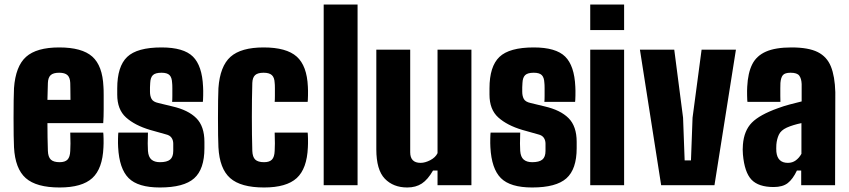

<svg xmlns="http://www.w3.org/2000/svg" viewBox="-20 -820 3759 850"><path d="M291 -233H437Q438 -228 438.5 -206.5Q439 -185 438 -168Q434 -73 388.5 -31.5Q343 10 244 10Q141 10 94 -31.5Q47 -73 42 -168Q41 -185 40.5 -220.5Q40 -256 40 -297.5Q40 -339 40.5 -375Q41 -411 42 -430Q49 -527 95.5 -568.5Q142 -610 242 -610Q343 -610 388.5 -569.5Q434 -529 438 -436Q439 -425 439 -397.5Q439 -370 439 -336.5Q439 -303 437 -275H190Q190 -243 190.5 -212Q191 -181 192 -152Q193 -125 205 -113.5Q217 -102 244 -102Q268 -102 279 -113.5Q290 -125 291 -152Q293 -177 291 -233ZM242 -498Q216 -498 204.5 -487.5Q193 -477 192 -453Q191 -435 191 -416.5Q191 -398 190 -378H292Q292 -405 291.5 -427Q291 -449 291 -453Q290 -477 278.5 -487.5Q267 -498 242 -498Z M688 10Q591 10 549.5 -31.5Q508 -73 503 -168Q502 -185 502.5 -206.5Q503 -228 504 -233H635Q633 -177 635 -152Q637 -125 650.5 -113.5Q664 -102 688 -102Q719 -102 733 -113.5Q747 -125 747 -152V-184Q747 -199 739.5 -210Q732 -221 715 -225L644 -245Q577 -265 538 -300Q499 -335 499 -401V-429Q499 -526 543 -568Q587 -610 695 -610Q793 -610 834 -569.5Q875 -529 879 -436Q880 -420 879.5 -397Q879 -374 878 -369H742Q743 -378 743 -395.5Q743 -413 743 -429.5Q743 -446 742 -453Q741 -477 730.5 -487.5Q720 -498 695 -498Q668 -498 657 -487.5Q646 -477 645 -453Q644 -442 644 -433.5Q644 -425 644 -414Q644 -395 651 -382Q658 -369 681 -364L743 -349Q813 -333 849 -297Q885 -261 885 -192V-164Q885 -71 839.5 -30.5Q794 10 688 10Z M947 -168Q946 -185 945.5 -220.5Q945 -256 945 -297.5Q945 -339 945.5 -375Q946 -411 947 -430Q954 -527 1000.5 -568.5Q1047 -610 1147 -610Q1248 -610 1293.5 -569.5Q1339 -529 1343 -436Q1344 -420 1343.5 -397Q1343 -374 1342 -369H1196Q1197 -378 1197 -395.5Q1197 -413 1197 -429.5Q1197 -446 1196 -453Q1195 -477 1183.5 -487.5Q1172 -498 1147 -498Q1121 -498 1109.5 -487.5Q1098 -477 1097 -453Q1095 -382 1095 -302Q1095 -222 1097 -152Q1098 -125 1110 -113.5Q1122 -102 1149 -102Q1173 -102 1184 -113.5Q1195 -125 1196 -152Q1198 -177 1196 -233H1342Q1343 -228 1343.5 -206.5Q1344 -185 1343 -168Q1339 -73 1293.5 -31.5Q1248 10 1149 10Q1046 10 999 -31.5Q952 -73 947 -168Z M1413 0V-800H1563V0Z M1783 10Q1721 10 1683.5 -29Q1646 -68 1646 -159V-600H1796V-146Q1796 -99 1842 -99Q1862 -99 1885 -111Q1908 -123 1917 -142V-600H2067V0H1917V-65H1897Q1874 -25 1847.5 -7.5Q1821 10 1783 10Z M2336 10Q2239 10 2197.5 -31.5Q2156 -73 2151 -168Q2150 -185 2150.5 -206.5Q2151 -228 2152 -233H2283Q2281 -177 2283 -152Q2285 -125 2298.5 -113.5Q2312 -102 2336 -102Q2367 -102 2381 -113.5Q2395 -125 2395 -152V-184Q2395 -199 2387.5 -210Q2380 -221 2363 -225L2292 -245Q2225 -265 2186 -300Q2147 -335 2147 -401V-429Q2147 -526 2191 -568Q2235 -610 2343 -610Q2441 -610 2482 -569.5Q2523 -529 2527 -436Q2528 -420 2527.5 -397Q2527 -374 2526 -369H2390Q2391 -378 2391 -395.5Q2391 -413 2391 -429.5Q2391 -446 2390 -453Q2389 -477 2378.5 -487.5Q2368 -498 2343 -498Q2316 -498 2305 -487.5Q2294 -477 2293 -453Q2292 -442 2292 -433.5Q2292 -425 2292 -414Q2292 -395 2299 -382Q2306 -369 2329 -364L2391 -349Q2461 -333 2497 -297Q2533 -261 2533 -192V-164Q2533 -71 2487.5 -30.5Q2442 10 2336 10Z M2593 -687V-800H2743V-687ZM2593 0V-600H2743V0Z M2907 0 2813 -600H2965L3004 -299L3011 -110H3039L3046 -299L3086 -600H3238L3143 0Z M3405 8Q3338 8 3307 -24.5Q3276 -57 3269 -136Q3267 -158 3269 -180Q3274 -242 3308.5 -277Q3343 -312 3424 -341Q3451 -351 3476 -357.5Q3501 -364 3529 -371V-448Q3528 -472 3518.5 -485Q3509 -498 3480 -498Q3455 -498 3446 -487.5Q3437 -477 3435 -453Q3435 -446 3434.5 -429.5Q3434 -413 3434.5 -395.5Q3435 -378 3435 -369H3289Q3288 -374 3287.5 -397Q3287 -420 3288 -436Q3291 -497 3310 -535Q3329 -573 3371 -591.5Q3413 -610 3484 -610Q3559 -610 3600 -589.5Q3641 -569 3658.5 -525.5Q3676 -482 3678 -412L3677 0H3527V-65H3508Q3490 -27 3467.5 -9.5Q3445 8 3405 8ZM3468 -99Q3488 -99 3503 -110Q3518 -121 3528 -139V-275Q3490 -267 3463 -255Q3437 -243 3428 -223.5Q3419 -204 3417 -180Q3416 -162 3417 -148Q3422 -99 3468 -99Z"/></svg>

Font: Big Shoulders Display Black
Style: Regular
Weight: 900
Designer: Patric King
Foundry: XO Type Co
Version: Version 1.000; ttfautohint (v1.8.2)